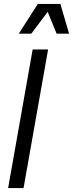

<svg xmlns="http://www.w3.org/2000/svg" viewBox="-20 -950 369 970"><path d="M21 0H99L223 -700H145ZM75 -780H138L221 -890L266 -780H329L285 -930H171Z"/></svg>

Font: Uncut Sans
Style: Italic
Weight: 400
Italic angle: -10°
Designer: Kasper Nordkvist
Foundry: Uncut Type
Version: Version 1.111;FEAKit 1.0